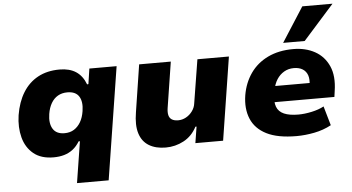

<svg xmlns="http://www.w3.org/2000/svg" viewBox="-59 -883 2149 1172"><g transform="rotate(-5 1015.0 -297.5)"><path d="M367 180 407 -73H399Q381 -43 357 -24.5Q333 -6 303.5 2.5Q274 11 239 11Q162 11 116 -27Q70 -65 53.5 -127.5Q37 -190 48 -264Q61 -344 96.5 -401.5Q132 -459 188.5 -489.5Q245 -520 321 -520Q382 -520 421.5 -494Q461 -468 481 -415L489 -416L503 -510H670L561 180ZM318 -130Q352 -130 376.5 -145.5Q401 -161 417 -188.5Q433 -216 439 -255Q448 -312 427.5 -344.5Q407 -377 356 -377Q323 -377 298 -362.5Q273 -348 257 -320.5Q241 -293 235 -255Q226 -198 247 -164Q268 -130 318 -130Z M926 11Q865 11 823.5 -14Q782 -39 766 -90Q750 -141 763 -219L808 -509H1002L958 -228Q954 -202 958.5 -184Q963 -166 977.5 -157Q992 -148 1016 -148Q1041 -148 1064 -160.5Q1087 -173 1103 -195Q1119 -217 1122 -242L1165 -509H1358L1278 0H1108L1124 -100H1117Q1088 -44 1036.5 -16.5Q985 11 926 11Z M1728 11Q1612 11 1544 -23.5Q1476 -58 1450 -120.5Q1424 -183 1437 -265Q1450 -341 1490.5 -398.5Q1531 -456 1597.5 -488Q1664 -520 1753 -520Q1828 -520 1885 -488.5Q1942 -457 1969.5 -395.5Q1997 -334 1983 -243L1978 -207H1582L1597 -305H1844L1833 -289Q1839 -327 1830.5 -352Q1822 -377 1800.5 -390.5Q1779 -404 1746 -404Q1713 -404 1686.5 -388.5Q1660 -373 1642.5 -346Q1625 -319 1618 -281L1614 -257Q1606 -209 1617.5 -178.5Q1629 -148 1662 -133.5Q1695 -119 1750 -119Q1788 -119 1832 -128.5Q1876 -138 1907 -155L1941 -37Q1893 -11 1836.5 0Q1780 11 1728 11ZM1695 -563 1831 -775H2016L1827 -563Z"/></g></svg>

Font: Nunito Sans 6pt Black
Style: Italic
Weight: 900
Italic angle: -9°
Version: Version 3.101;gftools[0.9.27]